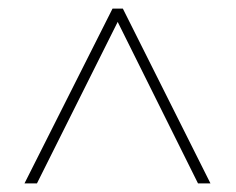

<svg xmlns="http://www.w3.org/2000/svg" viewBox="-20 -739 549 447"><path d="M37 -312H66L254 -688L441 -312H470L266 -719H242Z"/></svg>

Font: Noto Sans Sinhala UI SemiCondensed Thin
Style: Regular
Weight: 100
Width: 4
Designer: Jelle Bosma - Monotype Design Team
Foundry: Monotype Imaging Inc.
Version: Version 2.006